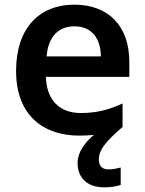

<svg xmlns="http://www.w3.org/2000/svg" viewBox="-20 -572 621 824"><path d="M404 113C404 76 426 41 506 -27V-128C447 -101 396 -87 326 -87C234 -87 180 -144 177 -242H535V-306C535 -461 445 -552 299 -552C149 -552 49 -452 49 -267C49 -82 161 10 320 10C343 10 364 9 383 7C344 39 313 82 313 127C313 191 354 232 427 232C457 232 478 228 498 222V147C486 150 467 155 445 155C420 155 404 141 404 113ZM299 -459C376 -459 412 -405 413 -330H180C187 -415 231 -459 299 -459Z"/></svg>

Font: Noto Sans Arabic UI SmBd
Style: Regular
Weight: 600
Designer: Monotype Design Team, Nadine Chahine and Nizar Qandah
Foundry: Monotype Imaging Inc.
Version: Version 2.010